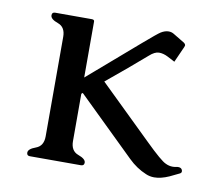

<svg xmlns="http://www.w3.org/2000/svg" viewBox="-58 -525 689 595"><g transform="rotate(10 286.0 -228.0)"><path d="M194.3 -69.3Q194.3 -38.6 218 -30Q241.7 -21.5 241.7 -9.8Q241.7 0 231.4 0H70.8Q61 0 61 -9.8Q61 -21.5 84.7 -30Q108.4 -38.6 108.4 -69.3V-382.3Q108.4 -413.1 84.7 -421.4Q61 -429.7 61 -441.9Q61 -451.7 70.8 -451.7H186Q194.3 -451.7 194.3 -445.8V-269.5L352.1 -405.8Q394.5 -442.4 403.3 -447.8Q416 -455.6 427.7 -455.6Q436.5 -455.6 443.8 -451.2L479.5 -429.7Q484.9 -425.8 484.9 -421.4Q484.9 -419.9 483.4 -416.5L460.9 -366.2L437.5 -378.4Q423.3 -385.7 409.7 -385.7Q396 -385.7 379.4 -370.6Q326.7 -324.7 257.8 -268.1L423.3 -106.9Q474.6 -56.6 489.7 -50.3Q500.5 -44.9 512.2 -44.9Q517.1 -44.9 522 -45.9Q525.9 -46.9 529.3 -46.9Q539.1 -46.9 542 -40Q543 -37.6 543 -35.2Q543 -30.8 538.1 -28.3L507.8 -13.7Q482.4 -2.4 461.4 -2.4Q447.3 -2.4 435.1 -7.8Q404.3 -20.5 378.9 -45.4L198.2 -221.7L194.3 -218.3Z"/></g></svg>

Font: Caudex
Style: Regular
Weight: 400
Version: Version 1.04